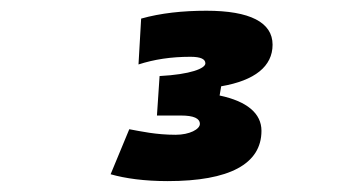

<svg xmlns="http://www.w3.org/2000/svg" viewBox="-20 -723 626 356"><path d="M291 -387.2C405.3 -387.2 464.8 -418.9 464.8 -480.5C464.8 -512.7 438 -535.2 387.2 -545.9L390.1 -563C452.6 -573.7 485.4 -600.1 485.4 -640.1C485.4 -681.6 443.4 -703.1 362.8 -703.1C318.8 -703.1 277.8 -698.7 241.7 -688.5L236.8 -603.5C265.6 -612.8 296.9 -617.7 333 -617.7C352.5 -617.7 360.8 -613.3 360.8 -605.5C360.8 -596.2 333.5 -585 275.9 -582L271 -508.8H315.4C339.4 -508.8 350.6 -503.4 350.6 -493.2C350.6 -483.4 331.5 -473.1 305.7 -473.1C269 -473.1 241.2 -479.5 219.7 -483.4L185.1 -399.9C212.4 -392.1 248 -387.2 291 -387.2Z"/></svg>

Font: Cascadia Mono NF
Style: Bold Italic
Weight: 700
Italic angle: -10°
Monospace: yes
Designer: Aaron Bell
Foundry: Saja Typeworks
Version: Version 2404.023